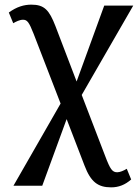

<svg xmlns="http://www.w3.org/2000/svg" viewBox="-20 -560 594 827"><path d="M38 240H162L267 -47L344 153C371 224 402 247 459 247C491 247 519 236 545 213L526 167C513 175 497 182 485 182C464 182 455 170 433 112L332 -151L554 -536H429L310 -209L219 -447C192 -517 171 -540 115 -540C84 -540 52 -531 18 -506L37 -460C49 -467 65 -475 79 -475C97 -475 105 -465 125 -414L241 -114Z"/></svg>

Font: Noto Serif SemiCondensed Medium
Style: Regular
Weight: 500
Width: 4
Designer: Monotype Design Team
Foundry: Monotype Imaging Inc.
Version: Version 2.014